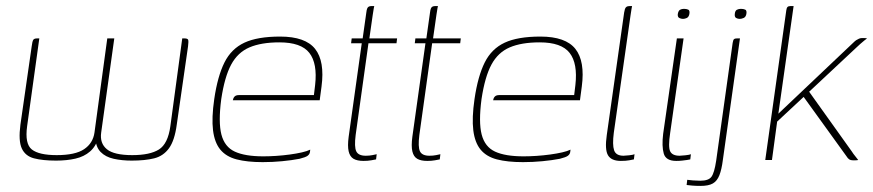

<svg xmlns="http://www.w3.org/2000/svg" viewBox="-20 -525 2865 630"><path d="M164 2Q120 2 91.5 -5.5Q63 -13 51.5 -38Q40 -63 47 -116L84 -373Q86 -389 89 -394Q92 -399 102 -399H109L69 -111Q61 -53 84.5 -34.5Q108 -16 166 -16Q227 -16 256 -35.5Q285 -55 290 -90L332 -399H355L312 -90Q307 -55 330.5 -35.5Q354 -16 414 -16Q472 -16 501.5 -34.5Q531 -53 539 -111L578 -399H585Q596 -399 597.5 -394Q599 -389 597 -373L560 -116Q553 -64 534.5 -38.5Q516 -13 486 -5.5Q456 2 412 2Q380 2 353 -4Q326 -10 310 -26.5Q294 -43 293 -73L303 -74Q295 -45 275.5 -28Q256 -11 227.5 -4.5Q199 2 164 2Z M842 7Q791 7 756.5 -2Q722 -11 703 -34Q684 -57 679 -97.5Q674 -138 683 -200Q694 -275 716.5 -320Q739 -365 782 -385Q825 -405 899 -405Q982 -405 1014 -364.5Q1046 -324 1035 -241L1029 -196H744Q745 -203 749.5 -208Q754 -213 764 -213H1010L1014 -246Q1022 -317 995 -351.5Q968 -386 897 -386Q837 -386 798.5 -369.5Q760 -353 738.5 -313Q717 -273 706 -200Q696 -124 706.5 -83.5Q717 -43 750.5 -27.5Q784 -12 844 -12Q864 -12 886.5 -13.5Q909 -15 931 -18Q953 -21 970.5 -25Q988 -29 998 -34L997 -26Q996 -19 989.5 -14Q983 -9 963 -4Q937 1 905.5 4Q874 7 842 7Z M1173 3Q1152 3 1140 -4Q1128 -11 1124 -28.5Q1120 -46 1124 -76L1167 -383H1132L1134 -399H1170L1182 -484Q1183 -493 1185 -497.5Q1187 -502 1190.5 -503.5Q1194 -505 1198 -505H1208Q1208 -505 1206.5 -498Q1205 -491 1203 -476L1192 -399H1283L1281 -383H1189L1147 -82Q1142 -43 1149 -28.5Q1156 -14 1180 -14Q1192 -14 1202 -16Q1212 -18 1216 -19L1214 -2Q1209 -1 1198 1Q1187 3 1173 3Z M1382 3Q1361 3 1349 -4Q1337 -11 1333 -28.5Q1329 -46 1333 -76L1376 -383H1341L1343 -399H1379L1391 -484Q1392 -493 1394 -497.5Q1396 -502 1399.5 -503.5Q1403 -505 1407 -505H1417Q1417 -505 1415.5 -498Q1414 -491 1412 -476L1401 -399H1492L1490 -383H1398L1356 -82Q1351 -43 1358 -28.5Q1365 -14 1389 -14Q1401 -14 1411 -16Q1421 -18 1425 -19L1423 -2Q1418 -1 1407 1Q1396 3 1382 3Z M1696 7Q1645 7 1610.5 -2Q1576 -11 1557 -34Q1538 -57 1533 -97.5Q1528 -138 1537 -200Q1548 -275 1570.5 -320Q1593 -365 1636 -385Q1679 -405 1753 -405Q1836 -405 1868 -364.5Q1900 -324 1889 -241L1883 -196H1598Q1599 -203 1603.5 -208Q1608 -213 1618 -213H1864L1868 -246Q1876 -317 1849 -351.5Q1822 -386 1751 -386Q1691 -386 1652.5 -369.5Q1614 -353 1592.5 -313Q1571 -273 1560 -200Q1550 -124 1560.5 -83.5Q1571 -43 1604.5 -27.5Q1638 -12 1698 -12Q1718 -12 1740.5 -13.5Q1763 -15 1785 -18Q1807 -21 1824.5 -25Q1842 -29 1852 -34L1851 -26Q1850 -19 1843.5 -14Q1837 -9 1817 -4Q1791 1 1759.5 4Q1728 7 1696 7Z M2017 3Q1986 3 1975 -15.5Q1964 -34 1971 -82L2028 -484Q2029 -490 2030.5 -495Q2032 -500 2035.5 -502.5Q2039 -505 2045 -505H2054Q2054 -505 2052.5 -497.5Q2051 -490 2049 -475L1994 -89Q1989 -50 1995 -32Q2001 -14 2026 -14Q2032 -14 2045 -15.5Q2058 -17 2062 -19L2060 -2Q2055 -1 2044.5 1Q2034 3 2017 3Z M2199 3Q2165 3 2158 -21Q2151 -45 2156 -86L2201 -399H2223L2179 -89Q2172 -43 2179 -28.5Q2186 -14 2210 -14Q2215 -14 2229 -15.5Q2243 -17 2247 -19L2245 -2Q2241 -1 2234 0Q2227 1 2218 2Q2209 3 2199 3ZM2221 -463Q2215 -463 2209 -466Q2203 -469 2204 -479Q2206 -490 2211.5 -493Q2217 -496 2224 -496Q2232 -496 2238 -493.5Q2244 -491 2242 -479Q2240 -469 2233.5 -466Q2227 -463 2221 -463Z M2279 85Q2264 85 2251.5 84Q2239 83 2233 82L2235 65Q2240 66 2254 67Q2268 68 2278 68Q2305 68 2314.5 55Q2324 42 2330 2L2384 -384Q2385 -389 2386 -392.5Q2387 -396 2390 -397.5Q2393 -399 2399 -399H2408L2352 -1Q2348 31 2340.5 50Q2333 69 2319 77Q2305 85 2279 85ZM2407 -463Q2401 -463 2395.5 -466Q2390 -469 2391 -479Q2392 -490 2398 -493Q2404 -496 2411 -496Q2419 -496 2425 -493.5Q2431 -491 2429 -479Q2427 -469 2420 -466Q2413 -463 2407 -463Z M2491 0 2560 -491Q2561 -499 2564 -502Q2567 -505 2573 -505H2584L2534 -152L2782 -387Q2786 -391 2790 -393.5Q2794 -396 2798.5 -398Q2803 -400 2807 -400Q2812 -400 2816.5 -400Q2821 -400 2825 -399Q2822 -397 2816 -392Q2810 -387 2803 -381Q2796 -375 2790 -369L2635 -224L2775 -28Q2780 -20 2785.5 -13.5Q2791 -7 2796 0Q2792 1 2787.5 1Q2783 1 2778 1Q2771 1 2766.5 -2Q2762 -5 2757 -13L2617 -207L2530 -126L2513 0Z"/></svg>

Font: Genos Thin
Style: Italic
Weight: 100
Italic angle: -8°
Designer: Robert E. Leuschke
Foundry: Robert E. Leuschke
Version: Version 1.010